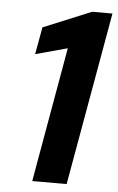

<svg xmlns="http://www.w3.org/2000/svg" viewBox="-51 -737 475 773"><g transform="rotate(5 186.0 -350.0)"><path d="M109 0 205 -545 76 -510 96 -620 290 -700H372L248 0Z"/></g></svg>

Font: DM Sans 16pt
Style: Bold Italic
Weight: 700
Italic angle: -10°
Version: Version 4.004;gftools[0.9.30]